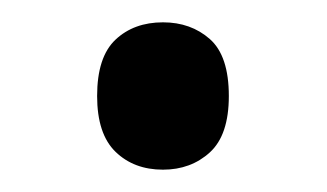

<svg xmlns="http://www.w3.org/2000/svg" viewBox="-20 -438 293 172"><path d="M67 -352Q67 -387 83.5 -402.5Q100 -418 126 -418Q151 -418 168 -403Q185 -388 185 -352Q185 -317 168 -301.5Q151 -286 126 -286Q100 -286 83.5 -302Q67 -318 67 -352Z"/></svg>

Font: Noto Sans Telugu SemiCondensed
Style: Regular
Weight: 400
Width: 4
Designer: Jelle Bosma - Monotype Design Team
Foundry: Monotype Imaging Inc.
Version: Version 2.005; ttfautohint (v1.8.4.7-5d5b)